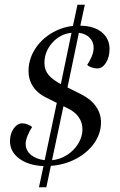

<svg xmlns="http://www.w3.org/2000/svg" viewBox="-20 -687 503 808"><path d="M347 -414Q356 -427 365 -447Q374 -467 374 -486Q374 -511 357.5 -528Q341 -545 312 -549L264 -319L322 -290Q362 -270 383.5 -239.5Q405 -209 405 -172Q405 -125 376.5 -84.5Q348 -44 299.5 -18.5Q251 7 194 11L175 101H144L163 12Q99 9 60.5 -20Q22 -49 22 -93Q22 -124 37.5 -146Q53 -168 74 -168Q84 -168 97 -163Q110 -158 115 -152Q104 -136 96 -116Q88 -96 88 -82Q88 -54 110 -35.5Q132 -17 168 -13L219 -254L171 -278Q137 -295 118.5 -323.5Q100 -352 100 -387Q100 -435 125 -476.5Q150 -518 193 -545Q236 -572 287 -578L306 -667H337L318 -579Q376 -578 408.5 -551Q441 -524 441 -481Q441 -447 426 -423Q411 -399 390 -399Q378 -399 365 -403.5Q352 -408 347 -414ZM236 -333 281 -549Q233 -544 200 -507Q167 -470 167 -422Q167 -392 184.5 -371.5Q202 -351 236 -333ZM247 -240 199 -13Q233 -16 262.5 -35Q292 -54 309.5 -83Q327 -112 327 -143Q327 -171 311.5 -193.5Q296 -216 267 -230Z"/></svg>

Font: Arapey
Style: Italic
Weight: 400
Italic angle: -12°
Designer: Eduardo Rodriguez Tunni
Foundry: Eduardo Rodriguez Tunni
Version: Version 3.000